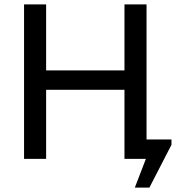

<svg xmlns="http://www.w3.org/2000/svg" viewBox="-20 -720 797 870"><path d="M544 -313H189V0H89V-700H189V-401H544V-700H644V-88H757V-64L657 130H591L641 0H544Z"/></svg>

Font: PT Sans Caption
Style: Regular
Weight: 400
Designer: A.Korolkova, O.Umpeleva, V.Yefimov
Foundry: ParaType Ltd
Version: Version 2.004W OFL